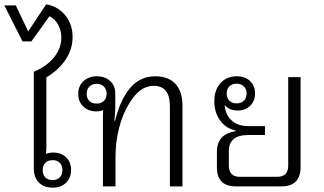

<svg xmlns="http://www.w3.org/2000/svg" viewBox="-31 -860 1493 886"><path d="M212 6Q171 6 148 -18Q125 -42 125 -83V-529Q184 -553 218 -595Q252 -637 252 -687Q252 -720 237 -746.5Q222 -773 197 -785L114 -669H73L-11 -835H42L99 -715L182 -840Q236 -831 270 -789.5Q304 -748 304 -689Q304 -634 272.5 -586Q241 -538 183 -503V-184Q183 -178 182.5 -168.5Q182 -159 181 -150Q196 -156 215 -156Q251 -156 274 -134Q297 -112 297 -76Q297 -39 273.5 -16.5Q250 6 212 6ZM212 -29Q233 -29 245 -41.5Q257 -54 257 -75Q257 -96 245 -108.5Q233 -121 212 -121Q190 -121 178 -108.5Q166 -96 166 -75Q166 -54 178 -41.5Q190 -29 212 -29Z M444 0V-327Q444 -342 445 -352Q431 -346 413 -346Q377 -346 353.5 -368.5Q330 -391 330 -427Q330 -463 354 -485.5Q378 -508 416 -508Q454 -508 477.5 -486Q501 -464 501 -428V-363Q501 -352 500 -338.5Q499 -325 497 -303H500Q520 -385 557 -438Q606 -508 685 -508Q746 -508 778.5 -473Q811 -438 811 -372V0H753V-370Q753 -464 678 -464Q645 -464 616.5 -443Q588 -422 562 -377Q534 -331 518 -267.5Q502 -204 502 -136V0ZM415 -382Q436 -382 448.5 -394.5Q461 -407 461 -427Q461 -448 448.5 -460.5Q436 -473 415 -473Q394 -473 381.5 -460.5Q369 -448 369 -427Q369 -406 381.5 -394Q394 -382 415 -382Z M1058 0Q970 0 970 -87V-160Q970 -199 990.5 -223Q1011 -247 1056 -255V-258Q1010 -268 984 -305Q958 -342 958 -393Q958 -445 986.5 -476.5Q1015 -508 1062 -508Q1100 -508 1123 -486Q1146 -464 1146 -429Q1146 -394 1123.5 -372Q1101 -350 1066 -350Q1026 -350 1006 -376Q1009 -330 1038 -304Q1067 -278 1116 -278H1192V-237H1115Q1025 -237 1025 -163V-96Q1025 -44 1076 -44H1248Q1299 -44 1299 -96V-504H1356V-90Q1356 0 1268 0ZM1061 -383Q1082 -383 1094.5 -395.5Q1107 -408 1107 -428Q1107 -449 1094 -461.5Q1081 -474 1061 -474Q1040 -474 1027.5 -461.5Q1015 -449 1015 -428Q1015 -408 1027.5 -395.5Q1040 -383 1061 -383Z"/></svg>

Font: Noto Sans Thai Looped UI Light
Style: Regular
Weight: 300
Designer: Cadson Demak Team
Foundry: Cadson Demak Co., Ltd.
Version: Version 1.000